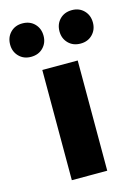

<svg xmlns="http://www.w3.org/2000/svg" viewBox="-157 -778 596 838"><g transform="rotate(-15 141.0 -358.5)"><path d="M61 0V-498H221V0ZM29 -566Q-4 -566 -25 -587.5Q-46 -609 -46 -641Q-46 -674 -25 -695.5Q-4 -717 29 -717Q63 -717 84 -695.5Q105 -674 105 -641Q105 -609 84 -587.5Q63 -566 29 -566ZM253 -566Q219 -566 198 -587.5Q177 -609 177 -641Q177 -674 198 -695.5Q219 -717 253 -717Q286 -717 307 -695.5Q328 -674 328 -641Q328 -609 307 -587.5Q286 -566 253 -566Z"/></g></svg>

Font: Source Sans 3 ExtraBold
Style: Regular
Weight: 800
Designer: Paul D. Hunt
Foundry: Adobe
Version: Version 3.052;hotconv 1.1.0;makeotfexe 2.6.0